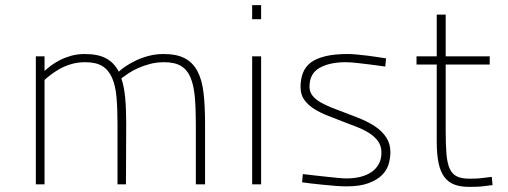

<svg xmlns="http://www.w3.org/2000/svg" viewBox="-20 -720 1985 750"><path d="M120 0V-500H154V-443Q164 -452 179 -463.5Q194 -475 213.5 -485Q233 -495 257.5 -502Q282 -509 311 -509Q363 -509 394.5 -492Q426 -475 444 -440Q453 -449 470 -460.5Q487 -472 509.5 -483Q532 -494 560 -501.5Q588 -509 619 -509Q670 -509 701.5 -492.5Q733 -476 751 -442.5Q769 -409 775 -358Q781 -307 781 -238V0H745V-236Q745 -296 741 -341Q737 -386 724.5 -416.5Q712 -447 687.5 -462Q663 -477 621 -477Q592 -477 567 -470.5Q542 -464 520.5 -454.5Q499 -445 482.5 -434Q466 -423 454 -414Q465 -382 469 -338Q473 -294 473 -238L472 0H439V-236Q439 -296 435 -341Q431 -386 417.5 -416.5Q404 -447 379.5 -462Q355 -477 313 -477Q283 -477 258 -469.5Q233 -462 213.5 -451Q194 -440 179 -428.5Q164 -417 154 -408V0Z M965 -500H1000V0H965ZM965 -700H1000V-645H965Z M1485 -460Q1454 -464 1426 -468Q1401 -471 1375 -474Q1349 -477 1330 -477Q1268 -477 1228.5 -455Q1189 -433 1189 -381Q1189 -361 1201 -346Q1213 -331 1233.5 -319.5Q1254 -308 1279.5 -298Q1305 -288 1332 -278Q1362 -267 1393 -254Q1424 -241 1449 -223.5Q1474 -206 1489.5 -182Q1505 -158 1505 -125Q1505 -102 1498 -78.5Q1491 -55 1472 -36Q1453 -17 1419.5 -4.5Q1386 8 1334 8Q1314 8 1289.5 6Q1265 4 1240 1.5Q1215 -1 1193.5 -3.5Q1172 -6 1160 -8L1163 -40Q1177 -38 1201.5 -35.5Q1226 -33 1252 -30Q1278 -27 1300.5 -25Q1323 -23 1333 -23Q1362 -23 1387 -29Q1412 -35 1430.5 -47.5Q1449 -60 1459.5 -79Q1470 -98 1470 -124Q1470 -151 1456 -169.5Q1442 -188 1420 -201.5Q1398 -215 1370.5 -225.5Q1343 -236 1317 -246Q1290 -257 1261 -268Q1232 -279 1208 -294Q1184 -309 1169 -329.5Q1154 -350 1154 -380Q1154 -411 1163.5 -435.5Q1173 -460 1194.5 -476Q1216 -492 1251.5 -500.5Q1287 -509 1338 -509Q1354 -509 1374.5 -507Q1395 -505 1416 -502.5Q1437 -500 1455.5 -497Q1474 -494 1488 -492Z M1721 -468V-206Q1721 -154 1724 -118.5Q1727 -83 1736.5 -61.5Q1746 -40 1764.5 -31Q1783 -22 1813 -22Q1824 -22 1838.5 -22.5Q1853 -23 1867 -25Q1883 -27 1901 -29L1904 3Q1888 5 1872 7Q1858 9 1842 9.5Q1826 10 1813 10Q1779 10 1755 1Q1731 -8 1715.5 -29Q1700 -50 1693 -84Q1686 -118 1686 -168V-468H1607V-500H1686V-663H1721V-500H1893V-468Z"/></svg>

Font: Panefresco 1wt
Style: Regular
Weight: 250
Version: Version 1.000